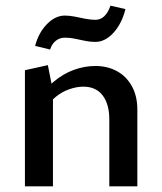

<svg xmlns="http://www.w3.org/2000/svg" viewBox="-20 -658 573 678"><path d="M366 0V-236Q366 -290 342.5 -321Q319 -352 274 -352Q251 -352 225 -343Q199 -334 177.5 -316.5Q156 -299 141 -272L109 -297Q135 -340 168.5 -368.5Q202 -397 240 -411Q278 -425 317 -425Q359 -425 392.5 -407Q426 -389 445.5 -354Q465 -319 465 -271V0ZM68 0V-410L149 -428L167 -337V0ZM157 -483 104 -496Q116 -542 145.5 -572.5Q175 -603 209 -603Q225 -603 243 -599.5Q261 -596 280.5 -592Q300 -588 317 -588Q335 -588 348.5 -601Q362 -614 370 -638L423 -626Q410 -574 380.5 -542Q351 -510 317 -510Q298 -510 279.5 -514Q261 -518 243.5 -521.5Q226 -525 209 -525Q191 -525 177 -514Q163 -503 157 -483Z"/></svg>

Font: Ysabeau Infant SemiBold
Style: Regular
Weight: 600
Designer: Christian Thalmann (Catharsis Fonts)
Version: Version 2.002; featfreeze: ss01,ss02,lnum